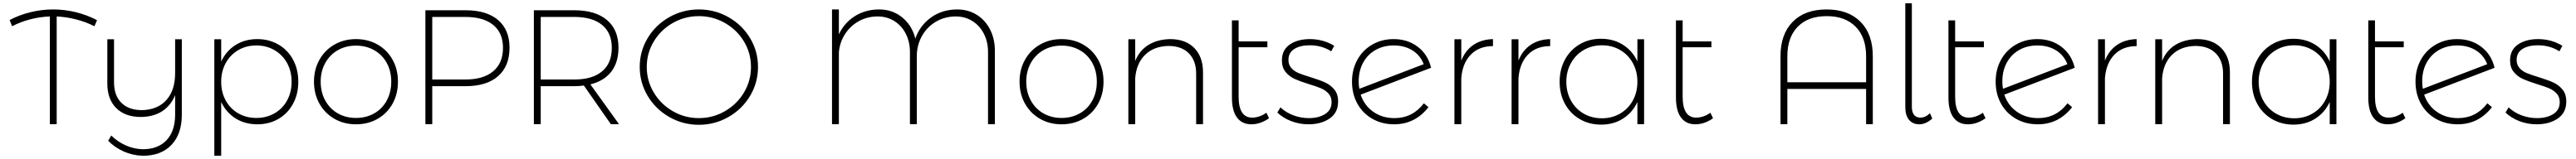

<svg xmlns="http://www.w3.org/2000/svg" viewBox="-20 -762 15766 976"><path d="M558 -601Q507 -627 447.5 -642.5Q388 -658 327 -661V0H285V-661Q226 -659 166 -643.5Q106 -628 54 -601L39 -639Q97 -670 166 -687Q235 -704 305 -704Q376 -704 445 -687Q514 -670 574 -638Z M1093 -521V-58Q1093 61 1029 128Q965 195 852 194Q791 192 736.5 167.5Q682 143 642 102L661 70Q700 108 749 130Q798 152 851 154Q946 155 999 99Q1052 43 1052 -59V-178Q1026 -114 973 -79.5Q920 -45 843 -44Q746 -44 691.5 -98.5Q637 -153 637 -249V-521H678V-257Q678 -176 723 -131Q768 -86 849 -86Q945 -88 998.5 -148Q1052 -208 1052 -313V-521Z M1806 -260Q1806 -185 1774 -125.5Q1742 -66 1685 -32.5Q1628 1 1555 1Q1479 1 1421.5 -35.5Q1364 -72 1334 -136V194H1292V-521H1334V-384Q1364 -449 1421.5 -485.5Q1479 -522 1555 -522Q1627 -522 1684.5 -488.5Q1742 -455 1774 -395.5Q1806 -336 1806 -260ZM1765 -260Q1765 -324 1737.5 -374.5Q1710 -425 1660.5 -454Q1611 -483 1549 -483Q1487 -483 1438 -454Q1389 -425 1361.5 -374.5Q1334 -324 1334 -260Q1334 -196 1361.5 -145.5Q1389 -95 1438 -66.5Q1487 -38 1549 -38Q1611 -38 1660.5 -66.5Q1710 -95 1737.5 -145.5Q1765 -196 1765 -260Z M2416 -261Q2416 -185 2383 -125.5Q2350 -66 2291.5 -32.5Q2233 1 2159 1Q2086 1 2027.5 -32.5Q1969 -66 1935.5 -125.5Q1902 -185 1902 -261Q1902 -336 1935.5 -395.5Q1969 -455 2027.5 -488.5Q2086 -522 2159 -522Q2233 -522 2291.5 -488.5Q2350 -455 2383 -395.5Q2416 -336 2416 -261ZM1943 -261Q1943 -196 1971 -145Q1999 -94 2048 -66Q2097 -38 2159 -38Q2221 -38 2270.5 -66Q2320 -94 2347.5 -145Q2375 -196 2375 -261Q2375 -325 2347.5 -375.5Q2320 -426 2270.5 -454Q2221 -482 2159 -482Q2097 -482 2048 -454Q1999 -426 1971 -375.5Q1943 -325 1943 -261Z M3099 -469Q3099 -356 3029 -294.5Q2959 -233 2830 -233H2626V0H2584V-699H2830Q2959 -699 3029 -639Q3099 -579 3099 -469ZM3059 -468Q3059 -560 2999 -609Q2939 -658 2829 -658H2626V-274H2829Q2939 -274 2999 -324.5Q3059 -375 3059 -468Z M3719 0 3554 -237Q3529 -233 3495 -233H3290V0H3248V-699H3495Q3625 -699 3695.5 -639Q3766 -579 3766 -469Q3766 -380 3722 -322.5Q3678 -265 3594 -244L3769 0ZM3496 -274Q3606 -274 3665.5 -324Q3725 -374 3725 -468Q3725 -560 3665.5 -609Q3606 -658 3496 -658H3290V-274Z M4620 -351Q4620 -255 4571.5 -173.5Q4523 -92 4439.5 -44Q4356 4 4258 4Q4160 4 4076.5 -44Q3993 -92 3944.5 -173.5Q3896 -255 3896 -351Q3896 -447 3944.5 -528Q3993 -609 4076.5 -656.5Q4160 -704 4258 -704Q4356 -704 4439.5 -656.5Q4523 -609 4571.5 -528Q4620 -447 4620 -351ZM3939 -351Q3939 -266 3982 -194Q4025 -122 4098.5 -79.5Q4172 -37 4258 -37Q4344 -37 4417.5 -79.5Q4491 -122 4534 -194Q4577 -266 4577 -351Q4577 -436 4534 -507.5Q4491 -579 4417.5 -621Q4344 -663 4258 -663Q4172 -663 4098.5 -621Q4025 -579 3982 -507.5Q3939 -436 3939 -351Z M6070 -450V0H6028V-443Q6028 -505 6002.5 -555Q5977 -605 5932 -633Q5887 -661 5831 -661Q5763 -661 5708.5 -628.5Q5654 -596 5623 -540Q5592 -484 5592 -417V0H5550V-443Q5550 -505 5524.5 -555Q5499 -605 5454 -633Q5409 -661 5353 -661Q5289 -661 5237 -632Q5185 -603 5152.5 -552.5Q5120 -502 5115 -440V0H5073V-704H5115V-551Q5148 -622 5213 -663Q5278 -704 5362 -704Q5443 -704 5503 -655Q5563 -606 5583 -525Q5611 -606 5679.5 -655Q5748 -704 5840 -704Q5906 -704 5958.5 -671.5Q6011 -639 6040.5 -581Q6070 -523 6070 -450Z M6735 -261Q6735 -185 6702 -125.5Q6669 -66 6610.5 -32.5Q6552 1 6478 1Q6405 1 6346.5 -32.5Q6288 -66 6254.5 -125.5Q6221 -185 6221 -261Q6221 -336 6254.5 -395.5Q6288 -455 6346.5 -488.5Q6405 -522 6478 -522Q6552 -522 6610.5 -488.5Q6669 -455 6702 -395.5Q6735 -336 6735 -261ZM6262 -261Q6262 -196 6290 -145Q6318 -94 6367 -66Q6416 -38 6478 -38Q6540 -38 6589.5 -66Q6639 -94 6666.5 -145Q6694 -196 6694 -261Q6694 -325 6666.5 -375.5Q6639 -426 6589.5 -454Q6540 -482 6478 -482Q6416 -482 6367 -454Q6318 -426 6290 -375.5Q6262 -325 6262 -261Z M7344 -318V0H7302V-310Q7302 -390 7257 -435Q7212 -480 7132 -480Q7043 -478 6989.5 -425.5Q6936 -373 6929 -282V0H6887V-521H6929V-388Q6955 -452 7009.5 -486Q7064 -520 7142 -522Q7237 -522 7290.5 -467.5Q7344 -413 7344 -318Z M7748 -36Q7695 1 7640 1Q7583 1 7552 -40.5Q7521 -82 7521 -164V-637H7562V-508H7738V-472H7562V-169Q7562 -40 7645 -40Q7689 -40 7732 -70Z M7997 -484Q7939 -484 7903 -461.5Q7867 -439 7867 -394Q7867 -364 7885 -344Q7903 -324 7930 -313Q7957 -302 8003 -288Q8058 -271 8091 -256Q8124 -241 8147.5 -213Q8171 -185 8171 -139Q8171 -70 8119 -34.5Q8067 1 7990 1Q7935 1 7885 -18Q7835 -37 7799 -71L7818 -103Q7852 -71 7897.5 -54Q7943 -37 7992 -37Q8052 -37 8091.5 -62Q8131 -87 8131 -135Q8131 -167 8112.5 -187.5Q8094 -208 8066 -220Q8038 -232 7991 -246Q7937 -263 7905 -277.5Q7873 -292 7850 -319.5Q7827 -347 7827 -391Q7827 -456 7875.5 -489Q7924 -522 7998 -522Q8080 -522 8147 -481L8129 -447Q8071 -484 7997 -484Z M8696 -128 8724 -104Q8642 1 8514 1Q8440 1 8381 -32.5Q8322 -66 8289 -125.5Q8256 -185 8256 -261Q8256 -335 8288.5 -394.5Q8321 -454 8379.5 -488Q8438 -522 8511 -522Q8597 -522 8659 -474.5Q8721 -427 8740 -346L8309 -181Q8331 -115 8386 -76Q8441 -37 8516 -37Q8627 -37 8696 -128ZM8297 -262Q8297 -236 8301 -217L8695 -368Q8674 -423 8625.5 -453Q8577 -483 8512 -483Q8449 -483 8400.5 -455.5Q8352 -428 8324.5 -378Q8297 -328 8297 -262Z M9119 -522V-479Q9034 -479 8983 -426.5Q8932 -374 8925 -282V0H8883V-521H8925V-390Q8950 -453 8999.5 -486.5Q9049 -520 9119 -522Z M9469 -522V-479Q9384 -479 9333 -426.5Q9282 -374 9275 -282V0H9233V-521H9275V-390Q9300 -453 9349.5 -486.5Q9399 -520 9469 -522Z M10044 -521V0H10003V-136Q9973 -71 9915 -34Q9857 3 9781 3Q9708 3 9650 -31Q9592 -65 9559.5 -124.5Q9527 -184 9527 -260Q9527 -336 9559.5 -396Q9592 -456 9649.5 -490Q9707 -524 9780 -524Q9857 -524 9915 -487Q9973 -450 10003 -385V-521ZM10003 -260Q10003 -324 9975 -375Q9947 -426 9897.5 -455Q9848 -484 9786 -484Q9724 -484 9674.5 -455Q9625 -426 9596.5 -375Q9568 -324 9568 -260Q9568 -196 9596 -145Q9624 -94 9673.5 -65Q9723 -36 9786 -36Q9848 -36 9897.5 -65Q9947 -94 9975 -145Q10003 -196 10003 -260Z M10466 -36Q10413 1 10358 1Q10301 1 10270 -40.5Q10239 -82 10239 -164V-637H10280V-508H10456V-472H10280V-169Q10280 -40 10363 -40Q10407 -40 10450 -70Z M11161 -704Q11294 -704 11369 -628Q11444 -552 11444 -417V0H11403V-216H10921V0H10879V-417Q10879 -552 10953.5 -628Q11028 -704 11161 -704ZM11162 -663Q11048 -663 10984.5 -598Q10921 -533 10921 -417V-257H11403V-417Q11403 -533 11339 -598Q11275 -663 11162 -663Z M11736 -40Q11766 -40 11794 -67L11808 -34Q11768 1 11729 1Q11689 1 11666 -26Q11643 -53 11643 -104V-742H11683V-108Q11683 -40 11736 -40Z M12134 -36Q12081 1 12026 1Q11969 1 11938 -40.5Q11907 -82 11907 -164V-637H11948V-508H12124V-472H11948V-169Q11948 -40 12031 -40Q12075 -40 12118 -70Z M12636 -128 12664 -104Q12582 1 12454 1Q12380 1 12321 -32.5Q12262 -66 12229 -125.5Q12196 -185 12196 -261Q12196 -335 12228.5 -394.5Q12261 -454 12319.5 -488Q12378 -522 12451 -522Q12537 -522 12599 -474.5Q12661 -427 12680 -346L12249 -181Q12271 -115 12326 -76Q12381 -37 12456 -37Q12567 -37 12636 -128ZM12237 -262Q12237 -236 12241 -217L12635 -368Q12614 -423 12565.5 -453Q12517 -483 12452 -483Q12389 -483 12340.5 -455.5Q12292 -428 12264.5 -378Q12237 -328 12237 -262Z M13059 -522V-479Q12974 -479 12923 -426.5Q12872 -374 12865 -282V0H12823V-521H12865V-390Q12890 -453 12939.5 -486.5Q12989 -520 13059 -522Z M13630 -318V0H13588V-310Q13588 -390 13543 -435Q13498 -480 13418 -480Q13329 -478 13275.5 -425.5Q13222 -373 13215 -282V0H13173V-521H13215V-388Q13241 -452 13295.5 -486Q13350 -520 13428 -522Q13523 -522 13576.5 -467.5Q13630 -413 13630 -318Z M14282 -521V0H14241V-136Q14211 -71 14153 -34Q14095 3 14019 3Q13946 3 13888 -31Q13830 -65 13797.5 -124.5Q13765 -184 13765 -260Q13765 -336 13797.5 -396Q13830 -456 13887.5 -490Q13945 -524 14018 -524Q14095 -524 14153 -487Q14211 -450 14241 -385V-521ZM14241 -260Q14241 -324 14213 -375Q14185 -426 14135.5 -455Q14086 -484 14024 -484Q13962 -484 13912.5 -455Q13863 -426 13834.5 -375Q13806 -324 13806 -260Q13806 -196 13834 -145Q13862 -94 13911.5 -65Q13961 -36 14024 -36Q14086 -36 14135.5 -65Q14185 -94 14213 -145Q14241 -196 14241 -260Z M14704 -36Q14651 1 14596 1Q14539 1 14508 -40.5Q14477 -82 14477 -164V-637H14518V-508H14694V-472H14518V-169Q14518 -40 14601 -40Q14645 -40 14688 -70Z M15206 -128 15234 -104Q15152 1 15024 1Q14950 1 14891 -32.5Q14832 -66 14799 -125.5Q14766 -185 14766 -261Q14766 -335 14798.5 -394.5Q14831 -454 14889.5 -488Q14948 -522 15021 -522Q15107 -522 15169 -474.5Q15231 -427 15250 -346L14819 -181Q14841 -115 14896 -76Q14951 -37 15026 -37Q15137 -37 15206 -128ZM14807 -262Q14807 -236 14811 -217L15205 -368Q15184 -423 15135.5 -453Q15087 -483 15022 -483Q14959 -483 14910.5 -455.5Q14862 -428 14834.5 -378Q14807 -328 14807 -262Z M15515 -484Q15457 -484 15421 -461.5Q15385 -439 15385 -394Q15385 -364 15403 -344Q15421 -324 15448 -313Q15475 -302 15521 -288Q15576 -271 15609 -256Q15642 -241 15665.5 -213Q15689 -185 15689 -139Q15689 -70 15637 -34.5Q15585 1 15508 1Q15453 1 15403 -18Q15353 -37 15317 -71L15336 -103Q15370 -71 15415.5 -54Q15461 -37 15510 -37Q15570 -37 15609.5 -62Q15649 -87 15649 -135Q15649 -167 15630.5 -187.5Q15612 -208 15584 -220Q15556 -232 15509 -246Q15455 -263 15423 -277.5Q15391 -292 15368 -319.5Q15345 -347 15345 -391Q15345 -456 15393.5 -489Q15442 -522 15516 -522Q15598 -522 15665 -481L15647 -447Q15589 -484 15515 -484Z"/></svg>

Font: TypoPRO Montserrat Alternates
Style: Regular
Weight: 275
Designer: Julieta Ulanovsky
Foundry: Julieta Ulanovsky
Version: Version 6.001